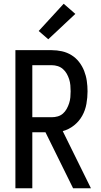

<svg xmlns="http://www.w3.org/2000/svg" viewBox="-20 -1002 540 1022"><path d="M62 0V-735H255Q283 -735 310 -729Q337 -723 360.5 -708.5Q384 -694 401 -672Q418 -650 428 -624.5Q438 -599 442 -571.5Q446 -544 446 -516Q446 -483 440 -449Q434 -415 417.5 -385.5Q401 -356 374 -334.5Q347 -313 314 -304L464 0H369L222 -298H152V0ZM152 -378H255Q272 -378 287.5 -382.5Q303 -387 315 -397.5Q327 -408 335 -422.5Q343 -437 348 -452.5Q353 -468 354.5 -484Q356 -500 356 -516Q356 -532 354.5 -548.5Q353 -565 348 -580.5Q343 -596 335 -610Q327 -624 315 -634.5Q303 -645 287.5 -650Q272 -655 255 -655H152ZM237 -793 186 -837 319 -982 381 -928Z"/></svg>

Font: Iosevka SS04 Medium
Style: Regular
Weight: 500
Monospace: yes
Designer: Belleve Invis
Foundry: Belleve Invis
Version: Version 19.0.0; ttfautohint (v1.8.4)